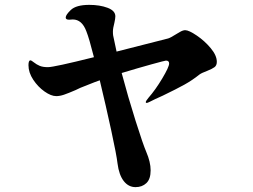

<svg xmlns="http://www.w3.org/2000/svg" viewBox="-20 -760 1040 789"><path d="M871 -506Q871 -491 861.5 -484Q852 -477 832 -469Q808 -460 800 -454Q770 -430 737.5 -412Q705 -394 649 -367Q613 -351 596 -342Q586 -337 583 -337Q579 -337 579 -340Q579 -345 590 -358Q619 -391 647 -438Q675 -485 675 -499Q675 -511 662 -511Q658 -511 602 -495.5Q546 -480 480 -460Q506 -362 537 -264Q568 -166 581 -136Q599 -94 599 -60Q599 -24 581.5 -7.5Q564 9 537 9Q508 9 488.5 -16Q469 -41 463 -88Q459 -123 437 -224.5Q415 -326 390 -430L368 -422L310 -399L291 -390Q261 -377 243.5 -371Q226 -365 211 -365Q190 -365 163 -384Q136 -403 116.5 -432.5Q97 -462 97 -492Q97 -512 105 -512Q109 -512 119.5 -503.5Q130 -495 143 -489.5Q156 -484 177 -484Q202 -484 366 -525Q346 -604 335 -631Q317 -680 279 -680L264 -679Q250 -679 250 -688Q250 -699 271 -719Q293 -740 347 -740Q390 -740 422 -728Q454 -716 454 -693Q454 -684 450 -666Q444 -644 444 -630Q444 -620 445 -614Q456 -561 459 -548L671 -602Q681 -605 703 -619Q706 -621 719 -628.5Q732 -636 741 -636Q756 -636 788.5 -614Q821 -592 846 -562Q871 -532 871 -506Z"/></svg>

Font: Shippori Antique
Style: Regular
Weight: 400
Designer: FONTDASU
Foundry: FONTDASU / Google Inc. / but / Adobe
Version: Version 2.001